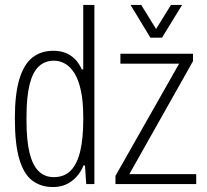

<svg xmlns="http://www.w3.org/2000/svg" viewBox="-20 -743 837 775"><path d="M194 12Q145 12 110.5 -14Q76 -40 58 -100.5Q40 -161 40 -265Q40 -363 58 -423Q76 -483 110.5 -510.5Q145 -538 195 -538Q221 -538 242 -530.5Q263 -523 280.5 -506.5Q298 -490 310 -463H316V-723H361V0H328L323 -75H317Q302 -37 270 -12.5Q238 12 194 12ZM197 -28Q240 -28 266 -55Q292 -82 304 -133.5Q316 -185 316 -257V-270Q316 -334 306.5 -377.5Q297 -421 280.5 -447.5Q264 -474 242.5 -486Q221 -498 198 -498Q161 -498 136.5 -475Q112 -452 99.5 -402Q87 -352 87 -271V-255Q87 -175 99.5 -125Q112 -75 136.5 -51.5Q161 -28 197 -28ZM446 0V-33L703 -486H466V-526H759V-496L502 -40H772V0ZM507 -723H550L623 -605H597L670 -723H715L634 -591H587Z"/></svg>

Font: Archivo Condensed Thin
Style: Regular
Weight: 250
Width: 3
Designer: Hector Gatti
Foundry: Omnibus-Type
Version: Version 2.001